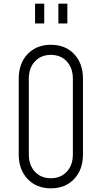

<svg xmlns="http://www.w3.org/2000/svg" viewBox="-20 -1010 554 1046"><path d="M257 16Q178.5 16 130.2 -35Q82 -86 82 -169V-581Q82 -664.5 130.2 -715.2Q178.5 -766 257 -766Q336 -766 384 -715.2Q432 -664.5 432 -581V-169Q432 -86 384 -35Q336 16 257 16ZM257 -39Q311 -39 344 -74.8Q377 -110.5 377 -169V-581Q377 -639.5 344 -675.2Q311 -711 257 -711Q203 -711 170 -675.2Q137 -639.5 137 -581V-169Q137 -110.5 170 -74.8Q203 -39 257 -39ZM171 -882V-990H221V-882ZM298 -882V-990H347V-882Z"/></svg>

Font: Mohave Light Light
Style: Regular
Weight: 300
Version: Version 2.003